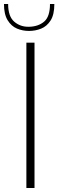

<svg xmlns="http://www.w3.org/2000/svg" viewBox="-48 -948 294 968"><path d="M85 0V-733H126V0ZM98 -792Q66 -792 37.5 -804Q9 -816 -9.5 -846Q-28 -876 -28 -928H-7Q-7 -865 24 -838.5Q55 -812 98 -813Q145 -814 174.5 -839Q204 -864 204 -928H226Q226 -874 207 -844.5Q188 -815 159 -803.5Q130 -792 98 -792Z"/></svg>

Font: Exo Thin ExtraLight
Style: Regular
Weight: 250
Version: Version 2.000